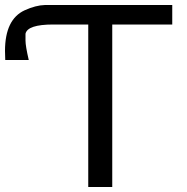

<svg xmlns="http://www.w3.org/2000/svg" viewBox="-72 -745 749 768"><path d="M377 -647H617V-725H108Q71 -724 27 -704Q-52 -668 -52 -541Q-52 -524 -51 -505H43Q30 -561 30 -583V-610Q38 -647 141 -647H281V3H377Z"/></svg>

Font: Sawarabi Gothic
Style: Regular
Weight: 400
Designer: mshio (mshio@users.sourceforge.jp)
Version: Version 20141215